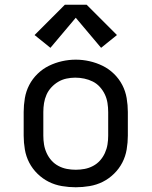

<svg xmlns="http://www.w3.org/2000/svg" viewBox="-20 -783 640 811"><path d="M300 8Q271 8 241.5 3Q212 -2 186 -15Q160 -28 138.5 -49Q117 -70 103.5 -96Q90 -122 85 -151.5Q80 -181 80 -210V-310Q80 -339 85 -368.5Q90 -398 103.5 -424Q117 -450 138.5 -471Q160 -492 186.5 -505Q213 -518 242 -524.5Q271 -531 300 -531Q329 -531 358 -524.5Q387 -518 413.5 -505Q440 -492 461.5 -471Q483 -450 496.5 -424Q510 -398 515 -368.5Q520 -339 520 -310V-210Q520 -181 515 -151.5Q510 -122 496.5 -96Q483 -70 461.5 -49Q440 -28 414 -15Q388 -2 358.5 3Q329 8 300 8ZM300 -66Q319 -66 337.5 -69.5Q356 -73 373 -82Q390 -91 402.5 -105Q415 -119 423 -136.5Q431 -154 434 -172.5Q437 -191 437 -210V-310Q437 -329 434 -348Q431 -367 423 -384Q415 -401 402 -415.5Q389 -430 372 -438.5Q355 -447 336 -451Q317 -455 298 -455Q279 -455 260.5 -451Q242 -447 226 -437.5Q210 -428 197 -414Q184 -400 176.5 -383Q169 -366 166 -347.5Q163 -329 163 -310V-210Q163 -191 166 -172.5Q169 -154 177 -136.5Q185 -119 197.5 -105Q210 -91 227 -82Q244 -73 262.5 -69.5Q281 -66 300 -66ZM407 -581 300 -708 193 -581 126 -635 254 -763H346L474 -635Z"/></svg>

Font: Zed Mono Extended
Style: Regular
Weight: 400
Width: 7
Monospace: yes
Designer: Belleve Invis
Foundry: Belleve Invis
Version: Version 1.0.0; ttfautohint (v1.8.4)